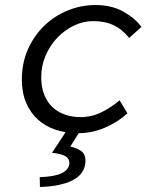

<svg xmlns="http://www.w3.org/2000/svg" viewBox="-20 -518 640 764"><path d="M291 12Q243 12 202 -1.5Q161 -15 131 -42Q101 -69 84 -109Q67 -149 67 -202Q67 -268 91.5 -322.5Q116 -377 156.5 -416Q197 -455 250 -476.5Q303 -498 360 -498Q424 -498 470.5 -472Q517 -446 543 -411L494 -367Q467 -401 432.5 -417.5Q398 -434 350 -434Q312 -434 275 -416.5Q238 -399 209 -369Q180 -339 162 -298Q144 -257 144 -211Q144 -171 156 -141Q168 -111 189 -91.5Q210 -72 238.5 -62Q267 -52 301 -52Q344 -52 383 -71Q422 -90 456 -119L487 -67Q449 -32 397.5 -10Q346 12 291 12ZM139 226 138 187Q198 185 226 171Q254 157 256 133Q257 114 241 104Q225 94 187 90L251 -7H305L260 65Q296 74 309 88.5Q322 103 320 128Q316 176 267.5 200Q219 224 139 226Z"/></svg>

Font: Source Code Pro
Style: Italic
Weight: 400
Italic angle: -11°
Monospace: yes
Designer: Paul D. Hunt, Teo Tuominen
Foundry: Adobe Systems Incorporated
Version: Version 1.050;PS 1.000;hotconv 16.6.51;makeotf.lib2.5.65220